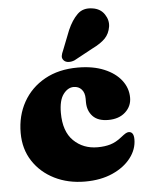

<svg xmlns="http://www.w3.org/2000/svg" viewBox="-54 -801 666 859"><g transform="rotate(-5 279.0 -371.0)"><path d="M526.5 -342.5Q526.5 -304 497.8 -277.8Q469 -251.5 421 -251.5Q374.5 -251.5 351.2 -276.2Q328 -301 328 -339.5V-355.5Q328 -382 314.5 -397Q301 -412 279 -412Q252.5 -412 232.2 -384.8Q212 -357.5 212 -301.5Q212 -218 255 -176Q298 -134 362.5 -134Q395 -134 420.2 -141.5Q445.5 -149 470.5 -169Q485.5 -181 493 -185.2Q500.5 -189.5 507.5 -189.5Q529.5 -188.5 529.5 -155Q529.5 -110.5 499.8 -71.8Q470 -33 417 -9.5Q364 14 294 14Q217.5 14 156.8 -16.2Q96 -46.5 60.5 -100.8Q25 -155 25 -227.5Q25 -305 59.2 -366Q93.5 -427 156.2 -462Q219 -497 304.5 -497Q373 -497 422.8 -476.2Q472.5 -455.5 499.5 -420.5Q526.5 -385.5 526.5 -342.5ZM281 -667.5Q300 -711 325.8 -736.2Q351.5 -761.5 393 -755Q429 -750 447 -723Q465 -696 460.5 -667Q455.5 -636 436 -615.5Q416.5 -595 376.5 -575.5L293.5 -530.5Q280.5 -525 267 -525.5Q253.5 -526 245.5 -534Q236.5 -543.5 238.2 -554.8Q240 -566 246 -578.5Z"/></g></svg>

Font: Fraunces 9pt Soft Black
Style: Regular
Weight: 900
Version: Version 1.000;[b76b70a41]